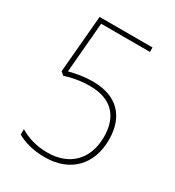

<svg xmlns="http://www.w3.org/2000/svg" viewBox="-175 -819 852 933"><g transform="rotate(30 251.5 -352.0)"><path d="M239 -426C181 -426 137 -415 108 -408L132 -689H406V-714H109L81 -393L99 -378C139 -391 183 -400 238 -400C361 -400 419 -330 419 -219C419 -97 345 -16 218 -16C155 -16 101 -34 63 -58V-27C100 -6 152 10 218 10C363 10 447 -82 447 -219C447 -349 375 -426 239 -426Z"/></g></svg>

Font: Noto Sans Arabic SemCond Thin
Style: Regular
Weight: 100
Width: 4
Designer: Monotype Design Team, Nadine Chahine, Nizar Qandah and Khaled Hosny
Foundry: Monotype Imaging Inc.
Version: Version 2.012